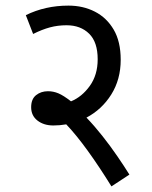

<svg xmlns="http://www.w3.org/2000/svg" viewBox="-20 -652 540 684"><path d="M441 -30 377 12Q333 -59 292.5 -115Q252 -171 216 -209Q193 -205 170 -205Q136 -205 113.5 -222.5Q91 -240 91 -270Q91 -299 108.5 -313Q126 -327 151 -327Q170 -327 188 -319.5Q206 -312 233 -291Q272 -307 300 -346Q328 -385 328 -441Q328 -502 297.5 -532Q267 -562 217 -562Q186 -562 158 -554.5Q130 -547 98 -531L72 -598Q141 -632 224 -632Q276 -632 318 -610.5Q360 -589 385 -546.5Q410 -504 410 -439Q410 -369 376.5 -315.5Q343 -262 288 -233Q316 -204 344.5 -168Q373 -132 398 -95.5Q423 -59 441 -30Z"/></svg>

Font: Noto Sans SemiCondensed
Style: Regular
Weight: 400
Width: 4
Designer: Monotype Design Team
Foundry: Monotype Imaging Inc.
Version: Version 2.013; ttfautohint (v1.8.4.7-5d5b)